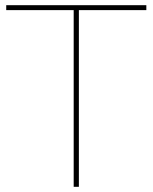

<svg xmlns="http://www.w3.org/2000/svg" viewBox="-20 -720 588 740"><path d="M264 -681H4V-700H544V-681H284V0H264Z"/></svg>

Font: Montserrat
Style: Regular
Weight: 400
Designer: Julieta Ulanovsky
Foundry: Julieta Ulanovsky
Version: Version 8.000